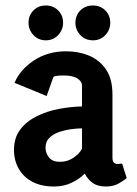

<svg xmlns="http://www.w3.org/2000/svg" viewBox="-20 -676 501 700"><path d="M177 4Q131 4 98.5 -13Q66 -30 48.5 -60.5Q31 -91 31 -129Q31 -174 54 -204Q77 -234 114.5 -252.5Q152 -271 195 -279Q238 -287 279 -288V-365Q279 -379 262 -390Q245 -401 210 -401Q201 -401 191 -400Q181 -399 175 -396L150 -326L33 -374Q53 -422 103.5 -455.5Q154 -489 221 -489Q266 -489 304 -473.5Q342 -458 366 -423.5Q390 -389 390 -331V-101Q390 -88 395.5 -83Q401 -78 409 -78Q414 -78 419 -79Q424 -80 425 -80L442 -27Q435 -20 414.5 -8Q394 4 366 4Q336 4 318 -9Q300 -22 289 -43Q269 -23 240.5 -9.5Q212 4 177 4ZM198 -86Q226 -86 248 -101Q270 -116 279 -134V-208Q259 -208 236 -204.5Q213 -201 192.5 -193.5Q172 -186 159 -172.5Q146 -159 146 -137Q146 -117 159 -101.5Q172 -86 198 -86ZM319 -529Q291 -529 273 -548Q255 -567 255 -593Q255 -620 273 -638Q291 -656 319 -656Q346 -656 364 -638Q382 -620 382 -593Q382 -567 364 -548Q346 -529 319 -529ZM147 -529Q120 -529 102 -548Q84 -567 84 -593Q84 -620 102 -638Q120 -656 147 -656Q174 -656 192 -638Q210 -620 210 -593Q210 -567 192 -548Q174 -529 147 -529Z"/></svg>

Font: Kreon Light SemiBold
Style: Regular
Weight: 600
Version: Version 2.002